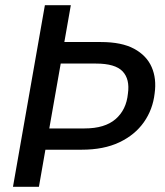

<svg xmlns="http://www.w3.org/2000/svg" viewBox="-20 -720 636 740"><path d="M30 0 153 -700H253L228 -558H369Q449 -558 497 -532Q545 -506 564.5 -461.5Q584 -417 576 -360Q569 -298 534.5 -249Q500 -200 440 -171.5Q380 -143 295 -143H155L130 0ZM170 -225H306Q384 -225 425.5 -261Q467 -297 473 -359Q481 -415 452.5 -445Q424 -475 350 -475H214Z"/></svg>

Font: DM Sans 11pt Medium
Style: Italic
Weight: 500
Italic angle: -10°
Version: Version 4.004;gftools[0.9.30]